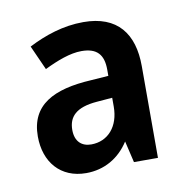

<svg xmlns="http://www.w3.org/2000/svg" viewBox="-51 -772 439 449"><g transform="rotate(-10 168.5 -547.5)"><path d="M174 -722C126 -722 82 -707 43 -687L69 -629C100 -644 131 -656 158 -656C195 -656 210 -638 210 -603V-588L168 -585C79 -580 23 -552 23 -477C23 -416 59 -373 120 -373C163 -373 199 -394 222 -430L234 -379H291V-597C291 -674 255 -722 174 -722ZM173 -533 210 -536V-515C210 -468 183 -437 143 -437C121 -437 105 -450 105 -478C105 -509 123 -529 173 -533Z"/></g></svg>

Font: Noto Sans Telugu Condensed SemiBold
Style: Regular
Weight: 600
Width: 3
Designer: Jelle Bosma - Monotype Design Team
Foundry: Monotype Imaging Inc.
Version: Version 2.005